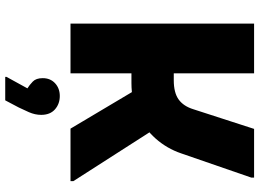

<svg xmlns="http://www.w3.org/2000/svg" viewBox="-152 -608 1016 753"><g transform="rotate(90 356.5 -232.0)"><path d="M306 -239H176V-405H295Q344 -405 370.5 -424Q397 -443 409 -482L486 -720H677V-709L582 -434Q563 -378 524 -334Q485 -290 430 -264.5Q375 -239 306 -239ZM73 0V-720H268V0ZM482 -337 691 -11V0H485L325 -269ZM327 169Q314 161 300.5 148Q287 135 287 109Q287 79 307 60.5Q327 42 357 42Q388 42 409.5 61Q431 80 431 115Q431 139 420.5 163Q410 187 402 203L374 256H282V251Z"/></g></svg>

Font: Kufam ExtraBold
Style: Regular
Weight: 800
Designer: Wael Morcos, Artur Schmal
Foundry: Original Type
Version: Version 1.300; ttfautohint (v1.8.3)